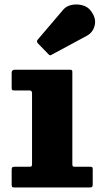

<svg xmlns="http://www.w3.org/2000/svg" viewBox="-20 -828 446 848"><path d="M193 -589.5Q198 -584.5 201 -583.8Q204 -583 209.5 -587L363.5 -670Q391.5 -685 398.5 -717Q405.5 -749 380.5 -781Q367 -799 343 -805Q319 -811 295.8 -806Q272.5 -801 259.5 -785.5L147.5 -654Q139 -645.5 147.5 -636.5ZM111.5 -428.5Q121.5 -428.5 121.5 -415.5V-103.5Q121.5 -95.5 119.2 -93.5Q117 -91.5 109 -91.5H46Q37 -91.5 34.2 -89Q31.5 -86.5 31.5 -77V-12.5Q31.5 -4.5 34 -2.2Q36.5 0 44.5 0H373Q383 0 386.2 -2.2Q389.5 -4.5 389.5 -14.5V-80Q389.5 -88 386.8 -89.8Q384 -91.5 376 -91.5H310Q303 -91.5 301.2 -94Q299.5 -96.5 299.5 -104V-510Q299.5 -516.5 297 -518.2Q294.5 -520 287.5 -520H45.5Q31.5 -520 31.5 -506.5V-439Q31.5 -432 34.2 -430.2Q37 -428.5 44 -428.5Z"/></svg>

Font: Besley ExtraBold
Style: Regular
Weight: 800
Designer: Owen Earl
Foundry: indestructible type*
Version: Version 2.001